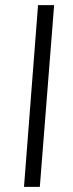

<svg xmlns="http://www.w3.org/2000/svg" viewBox="-20 -732 286 752"><path d="M74 0 129 -712H192L136 0Z"/></svg>

Font: Muli Light
Style: Italic
Weight: 300
Italic angle: -4.541°
Designer: Vernon Adams
Foundry: Vernon Adams
Version: Version 2.100; ttfautohint (v1.8.1.43-b0c9)